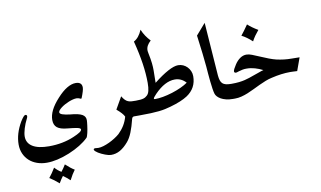

<svg xmlns="http://www.w3.org/2000/svg" viewBox="-116 -986 2760 1653"><g transform="rotate(-10 1263.5 -160.0)"><path d="M280.8 430.7Q259.8 412.1 240 397.2Q220.2 382.3 200.2 370.1Q213.4 354 227.5 333.7Q241.7 313.5 256.3 289.1Q281.7 317.4 312.5 335.9Q323.7 321.8 333.7 307.1Q343.8 292.5 352.5 277.8Q395 317.4 428.7 337.4Q403.3 370.6 377.9 420.9Q361.8 405.8 346.9 394Q332 382.3 318.8 373Q309.1 384.8 299.8 399.2Q290.5 413.6 280.8 430.7ZM586.9 -254.9Q565.9 -265.1 550.3 -265.1Q535.6 -265.1 517.3 -260.5Q499 -255.9 480.5 -248.3Q461.9 -240.7 444.1 -231Q426.3 -221.2 412.6 -210.7Q398.9 -200.2 390.6 -190.2Q382.3 -180.2 382.3 -171.9Q382.3 -159.2 406 -150.9Q429.7 -142.6 473.1 -137.7H472.7Q509.8 -134.8 535.2 -128.9Q560.5 -123 575.9 -114.3Q591.3 -105.5 598.1 -93.3Q605 -81.1 605 -64.9Q605 -57.6 603.8 -44.9Q602.5 -32.2 600.6 -17.1Q598.6 -2 595.9 14.4Q593.3 30.8 589.8 44.9Q586.4 59.1 582.8 69.8Q579.1 80.6 575.7 84.5Q512.7 146 401.9 191.9Q291.5 236.8 203.6 236.8Q157.7 236.8 118.4 222.9Q79.1 209 50.8 183.3Q22.5 157.7 6.3 121.3Q-9.8 85 -9.8 40.5Q-9.8 -53.7 47.4 -151.9Q62.5 -175.8 73.2 -188.2Q84 -200.7 90.8 -200.7Q98.6 -200.7 101.8 -196.8Q105 -192.9 105 -187Q105 -183.1 103.5 -178.7Q102.1 -174.3 100.1 -170.4Q89.4 -149.9 80.8 -128.7Q72.3 -107.4 66.2 -87.4Q60.1 -67.4 56.9 -49.6Q53.7 -31.7 53.7 -18.6Q53.7 39.1 103 69.8Q152.3 100.6 246.1 100.6Q307.6 100.6 362.5 89.8Q417.5 79.1 466.3 58.1Q504.4 42 523.2 29.3Q542 16.6 542 5.4Q542 -5.9 513.4 -12Q484.9 -18.1 426.8 -23.4Q366.2 -28.8 339.1 -50.8Q312 -72.8 312 -117.2Q312 -158.2 334 -202.6Q356 -247.1 401.9 -296.9Q446.8 -346.7 487.8 -371.3Q528.8 -396 564.9 -396Q619.6 -396 619.6 -347.7Q619.6 -322.8 592.8 -256.8Z M852.1 101.1Q882.8 71.3 903.6 37.4Q924.3 3.4 935.5 -37.1Q928.7 -52.2 912.4 -70.3Q896 -88.4 871.1 -109.4L931.6 -215.3Q944.8 -193.4 957 -181.2Q969.2 -168.9 982.9 -163.6Q996.6 -158.2 1012.5 -157.2Q1028.3 -156.2 1049.3 -156.2H1054.2Q1059.1 -156.2 1062.3 -146.5Q1065.4 -136.7 1067.1 -122.3Q1068.8 -107.9 1068.8 -91.1Q1068.8 -74.2 1067.1 -59.8Q1065.4 -45.4 1062.3 -35.6Q1059.1 -25.9 1054.2 -25.9H1010.3Q1004.9 -25.9 999.5 -22Q994.1 -18.1 991.7 -9.8Q974.6 59.1 955.6 106.4Q936.5 153.8 911.6 182.6Q876 224.6 838.9 245.8Q801.8 267.1 758.3 266.6Q749.5 266.6 736.3 263.4Q723.1 260.3 708.3 254.6Q693.4 249 678.2 241.9Q663.1 234.9 650.6 227.1Q638.2 219.2 629.6 211.4Q621.1 203.6 619.6 196.8Q619.6 186 633.8 186H635.7Q641.1 186 647.7 187Q654.3 188 662.1 188Q681.6 188 706.8 180.4Q731.9 172.9 758.1 160.6Q784.2 148.4 808.8 132.8Q833.5 117.2 852.1 101.1Z M1507.8 -232.9Q1467.3 -277.8 1410.6 -277.8Q1324.2 -277.8 1232.9 -183.6Q1205.6 -155.3 1205.6 -147Q1205.6 -141.1 1214.8 -141.1Q1279.3 -141.1 1368.2 -168.5Q1455.6 -196.3 1507.8 -232.9ZM1244.1 -278.3 1247.6 -280.8Q1314.5 -334 1369.9 -364Q1425.3 -394 1460.4 -394Q1483.4 -394 1503.7 -385Q1523.9 -376 1539.3 -360.1Q1554.7 -344.2 1563.7 -323.2Q1572.8 -302.2 1572.8 -278.3Q1572.8 -173.8 1485.8 -116.2Q1459.5 -99.1 1422.1 -83.5Q1384.8 -67.9 1334.5 -53.7Q1310.1 -46.9 1285.9 -41.5Q1261.7 -36.1 1230.7 -32.7Q1199.7 -29.3 1158.7 -27.6Q1117.7 -25.9 1059.1 -25.9H1044.4Q1039.6 -25.9 1036.4 -35.6Q1033.2 -45.4 1031.5 -59.8Q1029.8 -74.2 1029.8 -91.1Q1029.8 -107.9 1031.5 -122.3Q1033.2 -136.7 1036.4 -146.5Q1039.6 -156.2 1044.4 -156.2H1049.3Q1074.2 -156.2 1090.3 -158Q1106.4 -159.7 1117.4 -163.1Q1128.4 -166.5 1135.5 -171.4Q1142.6 -176.3 1149.4 -182.1Q1163.6 -194.3 1170.2 -220.9Q1176.8 -247.6 1176.8 -289.6Q1176.8 -368.2 1163.3 -459.5Q1149.9 -550.8 1121.6 -660.2Q1144.5 -672.4 1162.8 -694.8Q1181.2 -717.3 1195.3 -751Q1208 -720.2 1225.6 -694.1Q1243.2 -668 1265.6 -644.5Q1244.6 -625.5 1234.1 -606.2Q1223.6 -586.9 1223.6 -564.9Q1223.6 -559.6 1224.6 -553.7Q1225.6 -547.9 1227.1 -539.6Q1232.9 -511.7 1236.6 -489.7Q1240.2 -467.8 1242.2 -449.7Q1244.1 -431.6 1244.9 -416Q1245.6 -400.4 1245.6 -385.3Q1245.6 -363.8 1244.9 -340.6Q1244.1 -317.4 1244.1 -285.6Z M1749.5 -713.4 1783.2 -246.6Q1785.6 -221.2 1791.3 -203.9Q1796.9 -186.5 1808.1 -176Q1819.3 -165.5 1838.1 -160.9Q1856.9 -156.2 1885.3 -156.2H1890.1Q1895 -156.2 1898.2 -146.5Q1901.4 -136.7 1903.1 -122.3Q1904.8 -107.9 1904.8 -91.1Q1904.8 -74.2 1903.1 -59.8Q1901.4 -45.4 1898.2 -35.6Q1895 -25.9 1890.1 -25.9H1875.5Q1842.3 -25.9 1816.4 -32.5Q1790.5 -39.1 1772.2 -49.3Q1753.9 -59.6 1742.7 -72Q1731.4 -84.5 1727.5 -96.2Q1722.2 -112.3 1717.5 -142.6Q1712.9 -172.9 1709.2 -208Q1705.6 -243.2 1702.6 -278.3Q1699.7 -313.5 1697.8 -339.8Q1693.8 -388.2 1685.5 -457.5Q1677.2 -526.9 1665.5 -616.7Z M2194.3 -573.2Q2176.3 -552.2 2160.6 -530Q2145 -507.8 2132.3 -483.9Q2086.4 -526.9 2041.5 -549.3Q2055.7 -566.4 2071.5 -588.1Q2087.4 -609.9 2106 -636.7Q2141.6 -604 2194.3 -573.2ZM2133.3 -210.9Q2145 -214.8 2154.8 -218.8Q2164.6 -222.7 2176.8 -225.1Q2143.6 -242.2 2108.2 -252.4Q2072.8 -262.7 2037.1 -262.7Q2019.5 -263.2 2002 -260Q1984.4 -256.8 1967.3 -251.5L1949.2 -245.6Q1945.8 -244.1 1940.4 -244.1Q1935.1 -244.1 1930.2 -247.3Q1925.3 -250.5 1925.3 -257.3Q1925.3 -272.5 1953.1 -314.5Q1973.6 -345.7 1999.8 -363.8Q2025.9 -381.8 2055.2 -381.8Q2077.1 -381.8 2103.3 -371.3Q2129.4 -360.8 2163.1 -346.7Q2206.1 -328.1 2240.7 -314.9Q2275.4 -301.8 2304.2 -294.9Q2335 -288.1 2366.9 -284.2Q2398.9 -280.3 2434.1 -280.3L2502.9 -279.3L2461.9 -166Q2443.8 -167 2427.7 -167.7Q2411.6 -168.5 2400.4 -168.5Q2361.8 -168.5 2320.6 -163.1Q2279.3 -157.7 2237.3 -147.5Q2208.5 -141.6 2179.7 -130.1Q2150.9 -118.7 2122.1 -105.2Q2093.3 -91.8 2064.7 -77.6Q2036.1 -63.5 2007.8 -52Q1979.5 -40.5 1951.2 -33.2Q1922.9 -25.9 1895 -25.9H1880.4Q1875.5 -25.9 1872.3 -35.6Q1869.1 -45.4 1867.4 -59.8Q1865.7 -74.2 1865.7 -91.1Q1865.7 -107.9 1867.4 -122.3Q1869.1 -136.7 1872.3 -146.5Q1875.5 -156.2 1880.4 -156.2H1885.3Q1923.8 -156.2 1951.9 -159.4Q1980 -162.6 2002.4 -168Q2024.9 -173.3 2044.2 -179.9Q2063.5 -186.5 2084 -193.8Z"/></g></svg>

Font: XB Niloofar
Style: Bold
Weight: 700
Designer: Behnam
Foundry: Irmug
Version: Version 7.201 2008